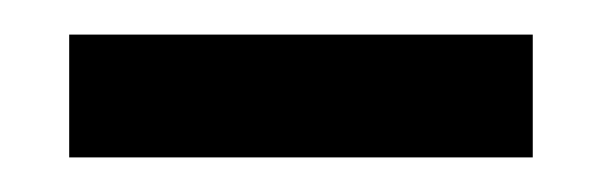

<svg xmlns="http://www.w3.org/2000/svg" viewBox="-20 -713 348 111"><path d="M20 -622V-693H288V-622Z"/></svg>

Font: Bricolage Grotesque 48pt Condensed ExtraBold
Style: Regular
Weight: 400
Version: Version 1.000;gftools[0.9.30]